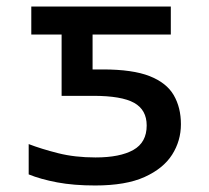

<svg xmlns="http://www.w3.org/2000/svg" viewBox="-20 -559 640 589"><path d="M272 10Q206 10 155.5 0.5Q105 -9 68 -24V-117Q107 -102 158.5 -89Q210 -76 273 -76Q348 -76 389 -99Q430 -122 430 -174Q430 -222 391.5 -243.5Q353 -265 266 -265H169V-453H76V-539H504V-453H264V-346H295Q387 -346 439 -325.5Q491 -305 513 -267Q535 -229 535 -178Q535 -127 508 -84.5Q481 -42 423.5 -16Q366 10 272 10Z"/></svg>

Font: Noto Sans Mono Medium
Style: Regular
Weight: 500
Designer: Monotype Design Team
Foundry: Monotype Imaging Inc.
Version: Version 2.014